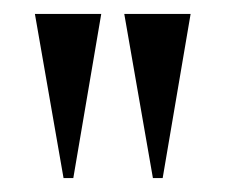

<svg xmlns="http://www.w3.org/2000/svg" viewBox="-20 -734 323 275"><path d="M71 -479 30 -714H125L85 -479ZM199 -479 158 -714H253L213 -479Z"/></svg>

Font: Noto Serif Display ExtraCondensed SemiBold
Style: Regular
Weight: 600
Width: 2
Designer: Monotype Design Team
Foundry: Monotype Imaging Inc.
Version: Version 2.009